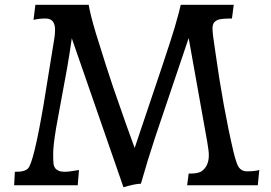

<svg xmlns="http://www.w3.org/2000/svg" viewBox="-20 -767 1123 795"><path d="M307.1 -63 301.8 0H38.6L41.5 -55.7Q83 -54.7 96.7 -70.3Q119.6 -96.2 159.7 -329.1L204.6 -605.5Q208 -626 208 -643.6Q208 -690.4 168.9 -690.4Q142.1 -690.4 118.7 -684.6L126.5 -747.1H347.2Q354.5 -704.1 376.5 -630.9Q424.8 -474.6 449.2 -403.8Q511.2 -224.6 537.6 -154.3Q684.6 -587.9 703.6 -654.1Q722.7 -720.2 728.5 -747.1H947.8L940.4 -690.4Q892.6 -690.4 880.1 -684.1Q867.7 -677.7 863.8 -669.4Q859.9 -661.1 859.9 -651.4Q859.9 -638.7 862.3 -617.7L871.6 -552.7Q904.3 -318.8 947.3 -136.2Q959.5 -88.4 967.3 -76.7Q979.5 -57.6 1002.4 -57.6Q1034.2 -57.6 1053.7 -63L1047.4 0H754.9L761.2 -48.3Q801.3 -47.4 816.4 -59.1Q844.7 -80.6 844.7 -124Q844.7 -142.1 837.9 -180.7L761.2 -609.4L623 -200.2Q590.8 -103 563.5 -6.3Q541 -6.3 491.2 8.3L277.3 -608.4Q268.6 -546.9 257.8 -484.4Q234.4 -356 226.1 -312.5Q217.8 -269 212.4 -237.3Q200.2 -164.6 200.2 -130.9Q200.2 -97.2 201.7 -87.6Q203.1 -78.1 208.3 -71Q213.4 -64 223.1 -59.8Q232.9 -55.7 248.8 -55.7Q264.6 -55.7 307.1 -63Z"/></svg>

Font: HeadlandOne
Style: Regular
Weight: 400
Designer: Gary Lonergan
Foundry: Sorkin Type Co.
Version: Version 1.002